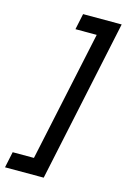

<svg xmlns="http://www.w3.org/2000/svg" viewBox="-143 -798 621 941"><g transform="rotate(15 167.5 -328.0)"><path d="M-1 2.9H106.9L248 -659.2H140.1L157.2 -740.2H353L178.2 84H-18.1Z"/></g></svg>

Font: D-DIN Exp
Style: DINExp-Italic
Weight: 400
Width: 7
Italic angle: -12°
Designer: Charles Nix
Foundry: Datto Inc.
Version: Version 1.00